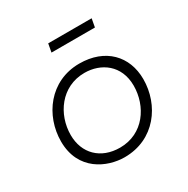

<svg xmlns="http://www.w3.org/2000/svg" viewBox="-159 -832 954 976"><g transform="rotate(-30 318.5 -344.0)"><path d="M299 4C476 4 579 -142 579 -293C579 -428 488 -524 336 -524C162 -524 58 -378 58 -227C58 -56 198 4 299 4ZM303 -50C190 -50 117 -123 117 -231C117 -351 198 -470 335 -470C432 -470 520 -409 520 -289C520 -169 441 -50 303 -50ZM242 -643H497L506 -692H251Z"/></g></svg>

Font: Fixel Display Light
Style: Italic
Weight: 300
Italic angle: -10°
Designer: AlfaBravo + MacPaw
Foundry: Kyrylo Tkachov, Marchela Mozhyna, Serhii Makarenko, Maria Weinstein, Zakhar Kryvoshyya
Version: Version 1.210;Glyphs 3.2 (3217)